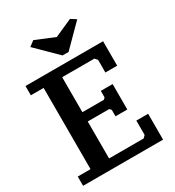

<svg xmlns="http://www.w3.org/2000/svg" viewBox="-217 -1052 1079 1183"><g transform="rotate(-30 322.5 -460.5)"><path d="M574 -705V-531H490V-621L474 -639H245V-390H398L409 -401V-447H493V-266H409V-312L398 -324H245V-61H491L507 -77V-179H591V5H22V-61H113V-639H22V-705ZM466 -926 504 -902 357 -754H314L168 -898L205 -926L340 -870Z"/></g></svg>

Font: PT Serif Caption
Style: Semibold
Weight: 600
Designer: A.Korolkova, O.Umpeleva, V.Yefimov
Foundry: ParaType Ltd
Version: Version 1.00;May 2, 2020;FontCreator 12.0.0.2544 64-bit